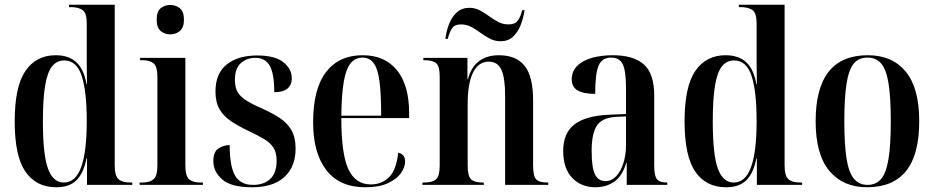

<svg xmlns="http://www.w3.org/2000/svg" viewBox="-20 -780 3940 810"><path d="M217 10Q133 10 87.5 -55.5Q42 -121 42 -268Q42 -415 87.5 -481Q133 -547 215 -547Q270 -547 302 -517.5Q334 -488 345 -425H347Q346 -475 346 -511.5Q346 -548 346 -575V-681Q346 -726 328 -738Q310 -750 278 -750H271V-760H464V-83Q464 -38 480 -24Q496 -10 529 -10H538V0H347V-112H345Q333 -50 303 -20Q273 10 217 10ZM249 -10Q299 -10 322.5 -75Q346 -140 346 -269Q346 -395 324.5 -460Q303 -525 251 -525Q220 -525 200 -500.5Q180 -476 170.5 -419.5Q161 -363 161 -269Q161 -127 182.5 -68.5Q204 -10 249 -10Z M698 -635Q674 -635 657.5 -649.5Q641 -664 641 -697Q641 -731 657.5 -745Q674 -759 698 -759Q722 -759 739 -745Q756 -731 756 -697Q756 -664 739 -649.5Q722 -635 698 -635ZM569 0V-10H581Q612 -10 628 -24Q644 -38 644 -83V-456Q644 -499 628 -512.5Q612 -526 582 -526H571V-536H762V-82Q762 -37 778 -23.5Q794 -10 825 -10H836V0Z M1043 10Q955 10 917.5 -23Q880 -56 880 -100Q880 -140 902 -154Q924 -168 949 -168Q949 -79 971.5 -39.5Q994 0 1048 0Q1093 0 1120 -25Q1147 -50 1147 -102Q1147 -136 1134 -156.5Q1121 -177 1095.5 -192.5Q1070 -208 1032 -226Q987 -247 955 -268.5Q923 -290 906 -319.5Q889 -349 889 -394Q889 -470 936.5 -508Q984 -546 1065 -546Q1140 -546 1175.5 -517.5Q1211 -489 1211 -450Q1211 -422 1193 -406.5Q1175 -391 1137 -391Q1137 -469 1118 -502.5Q1099 -536 1057 -536Q1022 -536 996.5 -514Q971 -492 971 -443Q971 -410 983.5 -390Q996 -370 1022.5 -354Q1049 -338 1090 -320Q1131 -302 1162 -281Q1193 -260 1210 -230Q1227 -200 1227 -153Q1227 -77 1180 -33.5Q1133 10 1043 10Z M1521 10Q1413 10 1357 -62Q1301 -134 1301 -264Q1301 -405 1355.5 -476Q1410 -547 1510 -547Q1603 -547 1654.5 -484Q1706 -421 1706 -303V-282H1420Q1420 -129 1450 -65.5Q1480 -2 1544 -2Q1591 -2 1621.5 -32.5Q1652 -63 1660 -136Q1689 -129 1689 -99Q1689 -74 1671 -49Q1653 -24 1616 -7Q1579 10 1521 10ZM1588 -292Q1588 -383 1581 -436.5Q1574 -490 1556.5 -513.5Q1539 -537 1509 -537Q1479 -537 1459.5 -513.5Q1440 -490 1430.5 -436.5Q1421 -383 1420 -292Z M1762 0V-10H1769Q1805 -10 1820 -24Q1835 -38 1835 -82V-457Q1835 -500 1820.5 -513Q1806 -526 1771 -526H1766V-536H1952V-446H1954Q1968 -498 2001.5 -522.5Q2035 -547 2084 -547Q2158 -547 2193.5 -502Q2229 -457 2229 -357V-84Q2229 -38 2241.5 -24Q2254 -10 2289 -10H2293V0H2111V-377Q2111 -450 2095.5 -485Q2080 -520 2042 -520Q1999 -520 1976 -474.5Q1953 -429 1953 -343V-81Q1953 -37 1967.5 -23.5Q1982 -10 2016 -10H2021V0ZM2092 -606Q2068 -606 2047.5 -616.5Q2027 -627 2008 -641Q1989 -655 1969 -666Q1949 -677 1925 -677Q1898 -677 1887 -660.5Q1876 -644 1869 -616H1859Q1863 -650 1875 -680Q1887 -710 1908 -728.5Q1929 -747 1960 -747Q1984 -747 2004 -736.5Q2024 -726 2043 -712Q2062 -698 2082 -687.5Q2102 -677 2125 -677Q2153 -677 2164.5 -693Q2176 -709 2183 -737H2193Q2188 -703 2176 -673Q2164 -643 2143.5 -624.5Q2123 -606 2092 -606Z M2492 10Q2432 10 2394 -29.5Q2356 -69 2356 -143Q2356 -219 2404 -255.5Q2452 -292 2550 -296L2621 -299V-407Q2621 -480 2607.5 -508.5Q2594 -537 2558 -537Q2520 -537 2505.5 -503.5Q2491 -470 2491 -384Q2442 -384 2417 -398.5Q2392 -413 2392 -446Q2392 -479 2415 -502Q2438 -525 2477.5 -536Q2517 -547 2565 -547Q2652 -547 2696 -508.5Q2740 -470 2740 -376V-83Q2740 -39 2751 -24.5Q2762 -10 2793 -10H2795V0H2624V-93H2622Q2606 -38 2572 -14Q2538 10 2492 10ZM2534 -16Q2560 -16 2579.5 -36.5Q2599 -57 2610 -92Q2621 -127 2621 -168V-289L2579 -287Q2521 -284 2498.5 -250.5Q2476 -217 2476 -144Q2476 -73 2490 -44.5Q2504 -16 2534 -16Z M3043 10Q2959 10 2913.5 -55.5Q2868 -121 2868 -268Q2868 -415 2913.5 -481Q2959 -547 3041 -547Q3096 -547 3128 -517.5Q3160 -488 3171 -425H3173Q3172 -475 3172 -511.5Q3172 -548 3172 -575V-681Q3172 -726 3154 -738Q3136 -750 3104 -750H3097V-760H3290V-83Q3290 -38 3306 -24Q3322 -10 3355 -10H3364V0H3173V-112H3171Q3159 -50 3129 -20Q3099 10 3043 10ZM3075 -10Q3125 -10 3148.5 -75Q3172 -140 3172 -269Q3172 -395 3150.5 -460Q3129 -525 3077 -525Q3046 -525 3026 -500.5Q3006 -476 2996.5 -419.5Q2987 -363 2987 -269Q2987 -127 3008.5 -68.5Q3030 -10 3075 -10Z M3638 10Q3537 10 3479 -59Q3421 -128 3421 -269Q3421 -547 3641 -547Q3744 -547 3801 -478Q3858 -409 3858 -269Q3858 -127 3802.5 -58.5Q3747 10 3638 10ZM3640 0Q3676 0 3697.5 -25.5Q3719 -51 3728.5 -110Q3738 -169 3738 -269Q3738 -369 3728.5 -428Q3719 -487 3697.5 -512Q3676 -537 3639 -537Q3603 -537 3582 -512Q3561 -487 3551.5 -428Q3542 -369 3542 -269Q3542 -169 3551.5 -110Q3561 -51 3583 -25.5Q3605 0 3640 0Z"/></svg>

Font: Noto Serif Display Condensed SemiBold
Style: Regular
Weight: 600
Width: 3
Designer: Monotype Design Team
Foundry: Monotype Imaging Inc.
Version: Version 2.009